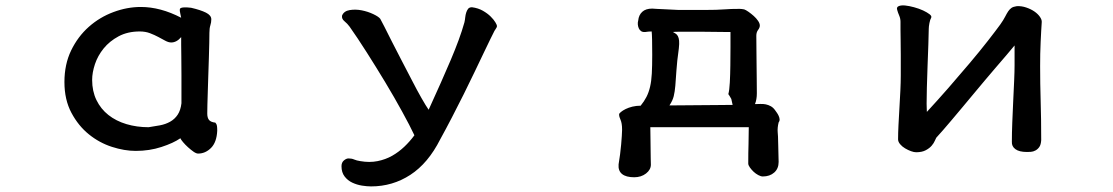

<svg xmlns="http://www.w3.org/2000/svg" viewBox="-20 -497 4040 697"><path d="M637.7 -432.6Q635.7 -440.4 635.3 -443.8Q634.8 -447.3 634.3 -448.7Q633.8 -450.2 633.8 -451.7Q633.8 -453.1 632.8 -457Q632.8 -460 632.8 -462.9Q632.8 -465.8 636.2 -467.8Q639.6 -469.7 648.4 -470.2Q657.2 -470.7 673.8 -468.8Q708 -460.9 727.5 -451.2Q747.1 -441.4 747.1 -426.8Q747.1 -416 743.7 -405.3Q740.2 -394.5 740.2 -377.9Q740.2 -365.2 739.7 -341.3Q739.3 -317.4 738.3 -288.1Q737.3 -258.8 736.3 -227.1Q735.4 -195.3 734.4 -167Q733.4 -138.7 732.9 -116.7Q732.4 -94.7 732.4 -85Q732.4 -69.3 738.8 -61.5Q745.1 -53.7 761.7 -51.8Q766.6 -46.9 767.6 -40Q768.6 -33.2 768.6 -22.5Q766.6 19.5 746.1 40Q725.6 60.5 699.2 60.5Q692.4 60.5 682.6 53.7Q672.9 46.9 662.6 37.6Q652.3 28.3 644.5 19Q636.7 9.8 634.8 4.9Q609.4 22.5 565.9 36.6Q522.5 50.8 472.7 50.8Q431.6 50.8 386.2 36.1Q340.8 21.5 302.7 -9.3Q264.6 -40 239.3 -87.4Q213.9 -134.8 213.9 -199.2Q213.9 -263.7 238.3 -314Q262.7 -364.3 302.2 -399.4Q341.8 -434.6 391.6 -453.1Q441.4 -471.7 491.2 -471.7Q562.5 -471.7 637.7 -432.6ZM638.7 -122.1Q638.7 -183.6 638.7 -224.6Q638.7 -265.6 638.2 -292.5Q637.7 -319.3 637.7 -335Q637.7 -350.6 637.7 -362.3Q621.1 -342.8 601.6 -342.8Q591.8 -342.8 580.1 -349.1Q568.4 -355.5 554.7 -362.8Q541 -370.1 524.4 -376.5Q507.8 -382.8 487.3 -382.8Q443.4 -382.8 410.6 -365.2Q377.9 -347.7 356.4 -321.3Q335 -294.9 324.7 -264.2Q314.5 -233.4 314.5 -207Q314.5 -166 330.1 -133.8Q345.7 -101.6 373.5 -79.6Q401.4 -57.6 439 -46.4Q476.6 -35.2 519.5 -35.2Q540 -38.1 560.5 -42Q581.1 -45.9 597.7 -55.2Q614.3 -64.5 625 -80.6Q635.7 -96.7 638.7 -122.1Z M1693.4 -470.7Q1715.8 -467.8 1732.9 -458Q1750 -448.2 1761.2 -437Q1772.5 -425.8 1778.3 -416Q1784.2 -406.2 1784.2 -402.3Q1784.2 -398.4 1779.3 -391.6Q1774.4 -384.8 1771.5 -377.9Q1769.5 -375 1760.3 -355.5Q1751 -335.9 1736.3 -305.7Q1721.7 -275.4 1703.1 -236.3Q1684.6 -197.3 1663.6 -155.3Q1642.6 -113.3 1620.6 -70.8Q1598.6 -28.3 1578.1 8.8Q1534.2 95.7 1469.7 137.7Q1405.3 179.7 1327.1 179.7Q1312.5 179.7 1293.9 176.8Q1275.4 173.8 1258.8 166Q1242.2 158.2 1231 143.6Q1219.7 128.9 1219.7 106.4Q1219.7 92.8 1228.5 85.4Q1237.3 78.1 1245.1 78.1Q1256.8 78.1 1265.6 82Q1274.4 85.9 1288.1 87.9Q1321.3 93.8 1350.6 87.9Q1379.9 82 1403.8 68.4Q1427.7 54.7 1447.8 35.6Q1467.8 16.6 1484.4 -5.9Q1467.8 -41 1439.9 -91.8Q1412.1 -142.6 1378.9 -197.8Q1345.7 -252.9 1311.5 -306.6Q1277.3 -360.4 1249 -400.4Q1241.2 -411.1 1230.5 -419.9Q1219.7 -428.7 1221.7 -440.4Q1228.5 -457 1249.5 -460.4Q1270.5 -463.9 1293 -459.5Q1315.4 -455.1 1335 -445.8Q1354.5 -436.5 1360.4 -428.7Q1363.3 -423.8 1375 -400.9Q1386.7 -377.9 1402.8 -345.7Q1418.9 -313.5 1438.5 -276.4Q1458 -239.3 1476.1 -204.1Q1494.1 -168.9 1510.3 -140.6Q1526.4 -112.3 1536.1 -98.6Q1560.5 -152.3 1580.6 -197.3Q1600.6 -242.2 1616.7 -280.3Q1632.8 -318.4 1645 -351.6Q1657.2 -384.8 1666 -416Q1668 -424.8 1668.9 -434.1Q1669.9 -443.4 1672.4 -451.2Q1674.8 -459 1679.2 -464.8Q1683.6 -470.7 1693.4 -470.7Z M2323.2 -380.9Q2313.5 -379.9 2307.6 -383.8Q2301.8 -387.7 2298.8 -394.5Q2295.9 -401.4 2295.4 -408.7Q2294.9 -416 2296.9 -422.9Q2298.8 -442.4 2311.5 -454.1Q2324.2 -465.8 2347.7 -465.8Q2349.6 -465.8 2362.8 -464.8Q2376 -463.9 2392.1 -463.4Q2408.2 -462.9 2422.9 -461.9Q2437.5 -460.9 2443.4 -460.9H2539.1Q2562.5 -460.9 2578.6 -461.4Q2594.7 -461.9 2608.4 -462.9Q2622.1 -463.9 2635.3 -464.4Q2648.4 -464.8 2665 -464.8Q2671.9 -464.8 2681.6 -462.9Q2687.5 -460.9 2697.3 -454.1Q2707 -447.3 2716.3 -439Q2725.6 -430.7 2731.9 -421.4Q2738.3 -412.1 2738.3 -404.3Q2738.3 -396.5 2731.9 -388.2Q2725.6 -379.9 2725.6 -367.2Q2725.6 -333 2726.1 -306.6Q2726.6 -280.3 2726.6 -256.8Q2726.6 -233.4 2727.1 -210.4Q2727.5 -187.5 2727.5 -158.2Q2727.5 -135.7 2720.7 -119.1Q2730.5 -119.1 2740.2 -119.6Q2750 -120.1 2759.8 -118.2Q2769.5 -116.2 2778.3 -111.3Q2787.1 -106.4 2793.9 -96.7Q2795.9 -93.8 2799.8 -88.4Q2803.7 -83 2806.6 -76.7Q2809.6 -70.3 2810.1 -64Q2810.5 -57.6 2806.6 -52.7Q2801.8 -33.2 2803.2 -17.1Q2804.7 -1 2804.7 13.7Q2804.7 21.5 2805.2 32.2Q2805.7 43 2805.7 54.2Q2805.7 65.4 2806.2 75.2Q2806.6 85 2806.6 90.8Q2806.6 115.2 2790.5 129.4Q2774.4 143.6 2749 143.6Q2742.2 143.6 2732.9 138.7Q2723.6 133.8 2715.8 126.5Q2708 119.1 2702.1 110.8Q2696.3 102.5 2696.3 96.7Q2696.3 55.7 2697.3 25.9Q2698.2 -3.9 2698.2 -35.2H2340.8Q2340.8 -21.5 2341.3 0Q2341.8 21.5 2341.8 42.5Q2341.8 63.5 2342.3 80.1Q2342.8 96.7 2342.8 100.6Q2342.8 119.1 2325.2 132.8Q2307.6 146.5 2282.2 146.5Q2252.9 146.5 2238.3 134.8Q2223.6 123 2225.6 99.6Q2228.5 82 2231 63.5Q2233.4 44.9 2234.9 27.8Q2236.3 10.7 2237.3 -3.4Q2238.3 -17.6 2238.3 -25.4Q2238.3 -39.1 2236.8 -47.4Q2235.4 -55.7 2232.9 -61.5Q2230.5 -67.4 2229 -71.8Q2227.5 -76.2 2227.5 -82Q2227.5 -85 2233.9 -90.3Q2240.2 -95.7 2251 -101.1Q2261.7 -106.4 2275.9 -109.9Q2290 -113.3 2305.7 -113.3Q2318.4 -128.9 2326.7 -145Q2335 -161.1 2339.8 -181.6Q2344.7 -202.1 2346.2 -230Q2347.7 -257.8 2347.7 -297.9Q2347.7 -332 2347.2 -353Q2346.7 -374 2345.7 -382.8Q2338.9 -382.8 2334 -382.3Q2329.1 -381.8 2323.2 -380.9ZM2410.2 -114.3Q2431.6 -114.3 2461.9 -114.7Q2492.2 -115.2 2524.4 -115.2Q2556.6 -115.2 2586.9 -115.7Q2617.2 -116.2 2639.6 -116.2L2634.8 -137.7Q2630.9 -145.5 2628.4 -148.9Q2626 -152.3 2624 -155.3Q2627.9 -168.9 2629.4 -197.8Q2630.9 -226.6 2631.3 -259.8Q2631.8 -293 2631.8 -325.7Q2631.8 -358.4 2631.8 -380.9Q2627 -380.9 2610.4 -380.9Q2593.8 -380.9 2572.3 -381.3Q2550.8 -381.8 2527.8 -381.8Q2504.9 -381.8 2488.3 -381.8Q2464.8 -381.8 2447.8 -381.8Q2430.7 -381.8 2422.9 -380.9Q2427.7 -377.9 2432.6 -375Q2437.5 -372.1 2440.9 -365.7Q2444.3 -359.4 2445.3 -349.1Q2446.3 -338.9 2444.3 -321.3Q2437.5 -272.5 2435.5 -240.2Q2433.6 -208 2431.6 -186Q2429.7 -164.1 2425.8 -147.9Q2421.9 -131.8 2410.2 -114.3Z M3670.9 -474.6Q3688.5 -475.6 3705.6 -469.7Q3722.7 -463.9 3735.4 -455.1Q3748 -446.3 3755.4 -435.5Q3762.7 -424.8 3761.7 -416Q3760.7 -403.3 3759.8 -385.3Q3758.8 -367.2 3757.8 -345.7Q3756.8 -324.2 3756.3 -301.3Q3755.9 -278.3 3755.9 -256.8Q3755.9 -194.3 3757.8 -130.4Q3759.8 -66.4 3759.8 11.7Q3758.8 28.3 3752.9 36.6Q3747.1 44.9 3738.8 49.3Q3730.5 53.7 3722.2 54.2Q3713.9 54.7 3708 54.7Q3679.7 54.7 3666 44.4Q3652.3 34.2 3653.3 17.6Q3653.3 -13.7 3654.8 -52.7Q3656.2 -91.8 3658.2 -130.9Q3660.2 -169.9 3661.6 -204.1Q3663.1 -238.3 3663.1 -260.7V-332Q3651.4 -317.4 3632.8 -295.9Q3614.3 -274.4 3594.2 -251Q3574.2 -227.5 3555.2 -205.1Q3536.1 -182.6 3522.5 -166Q3493.2 -130.9 3471.2 -104.5Q3449.2 -78.1 3432.6 -58.6Q3416 -39.1 3403.3 -24.4Q3390.6 -9.8 3378.9 2.9Q3377 5.9 3373.5 14.2Q3370.1 22.5 3362.3 31.7Q3354.5 41 3340.8 48.3Q3327.1 55.7 3305.7 55.7Q3297.9 55.7 3287.1 51.8Q3276.4 47.9 3265.6 41.5Q3254.9 35.2 3247.6 26.4Q3240.2 17.6 3240.2 8.8Q3240.2 -13.7 3241.7 -43.5Q3243.2 -73.2 3245.1 -105Q3247.1 -136.7 3248.5 -168Q3250 -199.2 3250 -223.6Q3250 -266.6 3250 -297.4Q3250 -328.1 3249.5 -350.6Q3249 -373 3249 -388.7Q3249 -404.3 3249 -418Q3249 -429.7 3244.1 -440.9Q3239.3 -452.1 3237.3 -460Q3233.4 -470.7 3242.2 -474.6Q3251 -478.5 3265.6 -477.1Q3280.3 -475.6 3298.3 -470.7Q3316.4 -465.8 3331.1 -459Q3345.7 -452.1 3354.5 -445.3Q3363.3 -438.5 3360.4 -432.6Q3356.4 -425.8 3354 -413.1Q3351.6 -400.4 3351.6 -392.6Q3351.6 -372.1 3350.1 -335Q3348.6 -297.9 3347.2 -256.8Q3345.7 -215.8 3344.7 -178.7Q3343.8 -141.6 3343.8 -121.1Q3343.8 -113.3 3344.2 -106Q3344.7 -98.6 3344.7 -90.8Q3381.8 -130.9 3422.4 -177.2Q3462.9 -223.6 3500 -267.6Q3537.1 -311.5 3566.4 -349.1Q3595.7 -386.7 3611.3 -408.2Q3623 -424.8 3628.9 -436.5Q3634.8 -448.2 3640.1 -456.1Q3645.5 -463.9 3651.9 -468.3Q3658.2 -472.7 3670.9 -474.6Z"/></svg>

Font: JasonHandwriting1
Style: Regular
Weight: 400
Version: Version 1.48.20